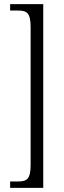

<svg xmlns="http://www.w3.org/2000/svg" viewBox="-20 -780 307 928"><path d="M29 128H189V-760H29V-729H67C109 -729 128 -719 128 -649V17C128 87 109 97 67 97H29Z"/></svg>

Font: Noto Serif Armenian ExtraCondensed Light
Style: Regular
Weight: 300
Width: 2
Designer: Monotype Design Team
Foundry: Monotype Imaging Inc.
Version: Version 2.008